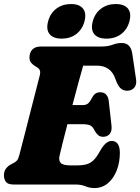

<svg xmlns="http://www.w3.org/2000/svg" viewBox="-20 -936 711 974"><path d="M363 0H49Q20 0 10 -13.5Q0 -27 0 -47Q0 -67.5 10.8 -81.2Q21.5 -95 34.5 -101.5L49.5 -109.5Q61 -115.5 67 -123Q73 -130.5 78 -149.5Q88 -187.5 101.8 -241.2Q115.5 -295 130.5 -353.5Q145.5 -412 159.2 -465.5Q173 -519 182.5 -556.5Q188.5 -581.5 169.5 -593.5L156 -602Q143 -610.5 136.2 -620Q129.5 -629.5 129.5 -644.5Q129.5 -669.5 144.2 -684.8Q159 -700 186.5 -700H493.5Q527.5 -700 551 -709Q574.5 -718 597.5 -718Q643 -718 651 -664L670 -535.5Q674 -510 664 -495Q654 -480 634.5 -476.5Q612 -473 595.5 -484.8Q579 -496.5 566 -534Q543 -603 471.5 -603H402Q394 -576 379 -521Q364 -466 347.5 -403H401Q415 -403 424.8 -409.8Q434.5 -416.5 447 -440Q455.5 -456 465.5 -462Q475.5 -468 488 -468Q507.5 -468 518.5 -456.2Q529.5 -444.5 531.5 -424.5L545.5 -300.5Q549 -270.5 536.5 -256.2Q524 -242 503 -242Q487.5 -242 477.5 -251Q467.5 -260 460.5 -272.5Q450.5 -294.5 436.8 -300.2Q423 -306 397.5 -306H322Q307.5 -250.5 296.5 -206Q285.5 -161.5 281.5 -143Q277 -121.5 288.5 -109.2Q300 -97 337 -97H370Q400.5 -97 420.5 -103Q440.5 -109 455.8 -124.5Q471 -140 487 -169Q515.5 -221 546 -221Q588 -221 588 -160.5Q588 -112.5 572.2 -71.8Q556.5 -31 527.5 -6.5Q498.5 18 458.5 18Q435 18 413.5 9Q392 0 363 0ZM293 -740Q250 -740 231.5 -763Q213 -786 224 -827.5Q235 -869 266 -892.2Q297 -915.5 340 -915.5Q383 -915.5 401.2 -892.2Q419.5 -869 408.5 -827.5Q397.5 -786.5 366.8 -763.2Q336 -740 293 -740ZM519.5 -740Q477 -740 458.2 -763Q439.5 -786 450.5 -827.5Q461.5 -869 492.8 -892.2Q524 -915.5 566.5 -915.5Q611 -915.5 629.2 -892.2Q647.5 -869 636.5 -827.5Q625.5 -786.5 594.8 -763.2Q564 -740 519.5 -740Z"/></svg>

Font: Fraunces 144pt SuperSoft Black
Style: Italic
Weight: 900
Italic angle: -16°
Version: Version 1.000;[b76b70a41]